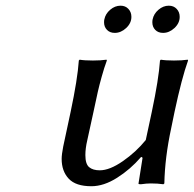

<svg xmlns="http://www.w3.org/2000/svg" viewBox="-20 -642 678 672"><path d="M475.1 -92.8 473.1 -91.8Q436.5 -49.3 389.9 -19.8Q343.3 9.8 299.8 9.8Q245.1 9.8 220.5 -16.6Q195.8 -43 195.8 -85.9Q195.8 -101.1 201.2 -128.9L227.1 -250Q251.5 -365.2 255.9 -430.2L258.8 -433.1Q275.4 -430.2 305.2 -430.2Q333 -430.2 353 -433.1L354 -430.2Q344.7 -405.3 335.9 -373.5Q327.1 -341.8 322.5 -321.3Q317.9 -300.8 307.1 -250L285.2 -149.9Q278.8 -122.6 278.8 -99.1Q278.8 -67.9 292 -56.9Q305.2 -45.9 329.1 -45.9Q363.8 -45.9 409.9 -77.9Q456.1 -109.9 490.2 -151.9L511.2 -250Q535.6 -365.2 540 -430.2L543 -433.1Q559.6 -430.2 588.9 -430.2Q617.2 -430.2 637.2 -433.1L638.2 -430.2Q616.2 -369.1 590.8 -250L579.1 -192.9Q557.1 -90.8 555.2 0L551.8 2.9Q532.2 0 507.8 0Q493.2 0 473.1 2.9Q464.8 2.9 464.8 1V0L479 -89.8ZM345.2 -574.2Q349.1 -593.8 365.7 -607.9Q382.3 -622.1 401.9 -622.1Q418.9 -622.1 429.4 -610.8Q439.9 -599.6 439.9 -583Q439.9 -561 421.6 -543.9Q403.3 -526.9 381.8 -526.9Q364.7 -526.9 354.5 -537.4Q344.2 -547.9 344.2 -564Q344.2 -570.3 345.2 -574.2ZM514.2 -574.2Q518.1 -593.8 534.7 -607.9Q551.3 -622.1 570.8 -622.1Q587.9 -622.1 598.4 -610.8Q608.9 -599.6 608.9 -583Q608.9 -561 590.6 -543.9Q572.3 -526.9 550.8 -526.9Q533.7 -526.9 523.4 -537.4Q513.2 -547.9 513.2 -564Q513.2 -570.3 514.2 -574.2Z"/></svg>

Font: Linear Smooth
Style: Italic
Weight: 400
Designer: Philipp H. Poll, Flanker
Foundry: Philipp H. Poll, reworked by Flanker
Version: Version 1.061 | FøM Fix